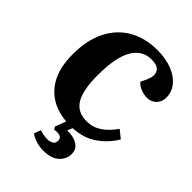

<svg xmlns="http://www.w3.org/2000/svg" viewBox="-272 -854 1230 1230"><g transform="rotate(45 343.5 -238.5)"><path d="M349 248Q316 248 284.5 238Q253 228 231 212L248 166Q285 178 318 178Q339 178 356.5 169Q374 160 374 135Q374 110 351.5 104Q329 98 306 104L295 86L323 12Q190 0 118.5 -86.5Q47 -173 48 -324Q48 -451 93.5 -541Q139 -631 221 -678Q303 -725 413 -725Q491 -725 548.5 -702Q606 -679 637.5 -639.5Q669 -600 669 -549Q669 -511 644 -486Q619 -461 582 -461Q554 -461 526.5 -471.5Q499 -482 479 -503L499 -546Q521 -595 504 -625.5Q487 -656 429 -656Q346 -656 301 -579.5Q256 -503 256 -340Q256 -205 293.5 -143Q331 -81 415 -81Q469 -81 514 -110.5Q559 -140 599 -197L652 -154Q610 -84 544 -38Q478 8 383 13L368 49Q391 46 421 52.5Q451 59 473.5 78.5Q496 98 496 135Q496 179 460.5 213.5Q425 248 349 248Z"/></g></svg>

Font: Literata 36pt ExtraBold
Style: Italic
Weight: 800
Italic angle: -2°
Designer: Latin by Veronika Burian and Jose Scaglione. Greek by Irene Vlachou. Cyrillic by Vera Evstafieva
Foundry: TypeTogether
Version: Version 3.002